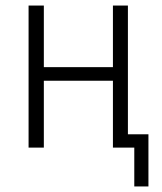

<svg xmlns="http://www.w3.org/2000/svg" viewBox="-20 -532 585 692"><path d="M464 140V0H387V-241H138V0H83V-512H138V-290H387V-512H441V-48H515V140Z"/></svg>

Font: IBM Plex Sans Condensed Light
Style: Regular
Weight: 300
Width: 3
Designer: Mike Abbink, Paul van der Laan, Pieter van Rosmalen
Foundry: Bold Monday
Version: Version 3.201